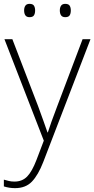

<svg xmlns="http://www.w3.org/2000/svg" viewBox="-23 -733 489 995"><path d="M0 -530H41L174 -184Q191 -138 203 -104Q215 -70 223 -47H225Q232 -69 244 -103Q256 -137 273 -181L405 -530H446L201 107Q175 174 142.5 208Q110 242 55 242Q25 242 -3 233V198Q11 202 23.5 205Q36 208 52 208Q92 208 117.5 182Q143 156 166 96L204 -4ZM102 -679Q102 -694 108.5 -703.5Q115 -713 130 -713Q147 -713 153 -703.5Q159 -694 159 -679Q159 -663 153 -653.5Q147 -644 130 -644Q115 -644 108.5 -653.5Q102 -663 102 -679ZM287 -679Q287 -694 293.5 -703.5Q300 -713 315 -713Q332 -713 338 -703.5Q344 -694 344 -679Q344 -663 338 -653.5Q332 -644 315 -644Q300 -644 293.5 -653.5Q287 -663 287 -679Z"/></svg>

Font: Noto Sans Lao UI ExtLt
Style: Regular
Weight: 200
Designer: Monotype Design Team
Foundry: Monotype Imaging Inc.
Version: Version 2.000; ttfautohint (v1.8.4.7-5d5b)